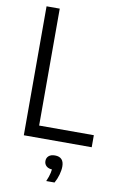

<svg xmlns="http://www.w3.org/2000/svg" viewBox="-104 -796 672 1085"><g transform="rotate(10 232.0 -253.5)"><path d="M72.2 0V-740H147.9V-69.1H461.8V0ZM241.8 232.8Q254.6 203.4 259 182.3Q263.4 161.2 263.4 140.8L275.4 162.7H267.4Q243.3 162.7 230.4 151.3Q217.6 140 217.6 121.7Q217.6 103.7 230.1 92.7Q242.6 81.7 265.9 81.7Q291.2 81.7 304.2 95.4Q317.2 109 317.2 136Q317.2 157.1 309.9 183.3Q302.7 209.5 289.5 232.8Z"/></g></svg>

Font: Encode Sans SC Condensed Thin
Style: Regular
Weight: 100
Width: 3
Designer: Multiple Designers
Foundry: Impallari Type
Version: Version 3.002